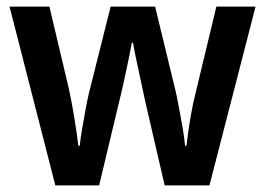

<svg xmlns="http://www.w3.org/2000/svg" viewBox="-20 -563 806 583"><path d="M421 -255Q416 -279 408.5 -313.5Q401 -348 394 -381Q387 -414 384 -433H380Q377 -414 370 -380.5Q363 -347 355.5 -312.5Q348 -278 342 -255L281 0H148L9 -543H130L189 -294Q198 -253 206 -203.5Q214 -154 218 -120H222Q224 -140 229 -169.5Q234 -199 239.5 -229Q245 -259 250 -280L316 -543H451L515 -279Q519 -259 524.5 -230.5Q530 -202 535 -172.5Q540 -143 542 -120H546Q548 -138 552 -165.5Q556 -193 561.5 -223.5Q567 -254 574 -281L637 -543H756L616 0H480Z"/></svg>

Font: Noto Sans Arabic UI SmCn SmBd
Style: Regular
Weight: 600
Width: 4
Designer: Monotype Design Team, Nadine Chahine and Nizar Qandah
Foundry: Monotype Imaging Inc.
Version: Version 2.010; ttfautohint (v1.8.4.7-5d5b)